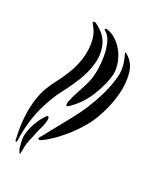

<svg xmlns="http://www.w3.org/2000/svg" viewBox="-85 -191 411 499"><g transform="rotate(20 121.0 58.0)"><path d="M185 -23Q178 4 158.5 36Q139 68 111 88Q110 89 105.5 92Q101 95 98 93Q97 92 98 87Q99 82 100 80Q105 67 116 47Q127 27 133 13Q139 0 142.5 -20Q146 -40 146 -60.5Q146 -81 141.5 -98.5Q137 -116 125 -125Q124 -125 124 -128Q124 -129 125 -129Q126 -130 133 -128Q147 -123 158.5 -111Q170 -99 177 -84Q184 -69 186 -52.5Q188 -36 185 -23ZM171 114Q149 142 121 165Q93 188 70 199Q68 200 65 201Q62 202 60 200Q58 198 60 195.5Q62 193 64 191Q94 153 124 116Q154 79 177 33Q190 7 198 -22Q206 -51 195 -85Q194 -89 195 -89Q195 -89 200 -86Q220 -69 222.5 -41Q225 -13 217.5 16Q210 45 196.5 72Q183 99 171 114ZM10 222Q9 223 9 225V226Q9 227 8 226Q5 226 5 224V221Q3 184 6.5 156.5Q10 129 16.5 108.5Q23 88 32 72.5Q41 57 52 43Q65 27 77.5 6Q90 -15 97 -38Q104 -61 103.5 -85Q103 -109 90 -130Q86 -136 92 -136Q95 -136 96 -135.5Q97 -135 99 -133Q126 -113 132 -87.5Q138 -62 130.5 -35Q123 -8 107 17.5Q91 43 75 63Q54 90 36 129Q18 168 10 222ZM44 199Q39 210 35.5 220Q32 230 30 244Q29 246 29 249Q29 252 27 252Q26 252 24 246L22 240Q20 223 20.5 211.5Q21 200 29 181Q32 174 37 165.5Q42 157 47.5 150Q53 143 57.5 138.5Q62 134 64 136Q67 139 64.5 148.5Q62 158 60 162Q56 171 52 179.5Q48 188 44 199Z"/></g></svg>

Font: Akronim
Style: Regular
Weight: 400
Designer: Grzegorz Klimczewski
Foundry: Fonty.PL
Version: Version 1.001